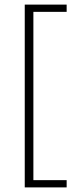

<svg xmlns="http://www.w3.org/2000/svg" viewBox="-20 -695 338 834"><path d="M87.5 119V-675H269.5V-643.5H125V87.5H269.5V119Z"/></svg>

Font: Anek Bangla ExtraLight
Style: Regular
Weight: 250
Designer: Sulekha Rajkumar (Bangla), Yesha Goshar (Latin)
Foundry: Ek Type
Version: Version 1.003